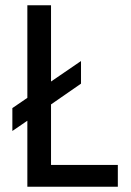

<svg xmlns="http://www.w3.org/2000/svg" viewBox="-20 -710 499 730"><path d="M84 0V-251L27 -212V-299L84 -338V-690H174V-400L288 -478V-392L174 -313V-83H428V0Z"/></svg>

Font: Radio Canada Condensed
Style: Regular
Weight: 400
Width: 3
Designer: Charles Daoud, Etienne Aubert Bonn, Alexandre Saumier Demers, Jacques Le Bailly
Foundry: Radio-Canada
Version: Version 2.104; ttfautohint (v1.8.4.7-5d5b);gftools[0.9.28.de